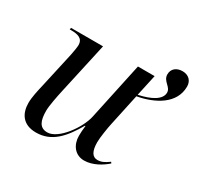

<svg xmlns="http://www.w3.org/2000/svg" viewBox="-139 -793 997 967"><g transform="rotate(30 360.0 -309.0)"><path d="M456 10C506 10 554 -20 583 -46L578 -53C552 -34 535 -26 513 -26C483 -26 468 -52 468 -104C468 -131 478 -193 483 -215L523 -402C622 -420 720 -472 720 -572C720 -605 698 -628 662 -628C628 -628 603 -609 603 -576C603 -536 648 -529 648 -495C648 -455 597 -427 525 -412L552 -536H455L384 -204C369 -132 289 -20 225 -20C179 -20 166 -56 166 -112C166 -141 178 -201 186 -237L252 -536H66L64 -526H72C110 -526 142 -519 142 -479C142 -468 137 -438 133 -419L87 -212C79 -178 69 -135 69 -102C69 -43 97 9 176 9C268 9 322 -56 373 -144H376C373 -122 372 -100 372 -85C372 -33 403 10 456 10Z"/></g></svg>

Font: Noto Serif Display
Style: Italic
Weight: 400
Italic angle: -12°
Designer: Monotype Design Team
Foundry: Monotype Imaging Inc.
Version: Version 2.009